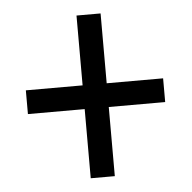

<svg xmlns="http://www.w3.org/2000/svg" viewBox="-41 -631 556 556"><g transform="rotate(-5 236.5 -353.5)"><path d="M271 -387V-590H201V-387H36V-318H201V-117H271V-318H435V-387Z"/></g></svg>

Font: Noto Sans Gujarati UI Condensed
Style: Regular
Weight: 400
Width: 3
Designer: Jelle Bosma - Monotype Design Team, Universal Thirst
Foundry: Monotype Imaging Inc.
Version: Version 2.106